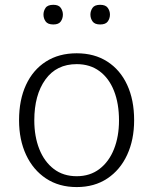

<svg xmlns="http://www.w3.org/2000/svg" viewBox="-20 -757 628 787"><path d="M294.4 9.8Q221.7 9.8 168.7 -25.4Q115.7 -60.5 86.9 -122.3Q58.1 -184.1 58.1 -264.2Q58.1 -347.7 86.7 -409.2Q115.2 -470.7 168.2 -504.6Q221.2 -538.6 294.4 -538.6Q367.2 -538.6 419.9 -504.6Q472.7 -470.7 501.2 -409.2Q529.8 -347.7 529.8 -264.2Q529.8 -184.1 501.2 -122.3Q472.7 -60.5 419.9 -25.4Q367.2 9.8 294.4 9.8ZM294.4 -34.7Q349.1 -34.7 387.9 -64.5Q426.8 -94.2 447.3 -146Q467.8 -197.8 467.8 -263.2Q467.8 -332.5 447.3 -384.5Q426.8 -436.5 387.9 -465.3Q349.1 -494.1 294.4 -494.1Q211.4 -494.1 166 -430.9Q120.6 -367.7 120.6 -263.7Q120.6 -197.8 141.1 -146Q161.6 -94.2 200.4 -64.5Q239.3 -34.7 294.4 -34.7ZM390.6 -656.7Q368.2 -656.7 359.4 -669.2Q350.6 -681.6 350.6 -697.3Q350.6 -711.9 359.1 -724.6Q367.7 -737.3 390.6 -737.3Q413.1 -737.3 421.9 -724.6Q430.7 -711.9 430.7 -697.3Q430.7 -681.6 421.9 -669.2Q413.1 -656.7 390.6 -656.7ZM198.7 -656.7Q175.8 -656.7 167 -669.2Q158.2 -681.6 158.2 -697.3Q158.2 -711.9 166.7 -724.6Q175.3 -737.3 198.7 -737.3Q220.7 -737.3 229.2 -724.6Q237.8 -711.9 237.8 -697.3Q237.8 -681.6 229.2 -669.2Q220.7 -656.7 198.7 -656.7Z"/></svg>

Font: Comme ExtraLight
Style: Regular
Weight: 250
Version: Version 1.000;gftools[0.9.27]